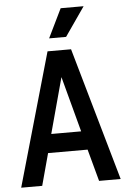

<svg xmlns="http://www.w3.org/2000/svg" viewBox="-60 -949 654 992"><g transform="rotate(-5 267.0 -453.0)"><path d="M9 0 206 -690H328L525 0H413L368 -166H163L118 0ZM188 -263H343L266 -551ZM220 -756 293 -906H412L308 -756Z"/></g></svg>

Font: Radio Canada Condensed Medium
Style: Regular
Weight: 500
Width: 3
Designer: Charles Daoud, Etienne Aubert Bonn, Alexandre Saumier Demers, Jacques Le Bailly
Foundry: Radio-Canada
Version: Version 2.104; ttfautohint (v1.8.4.7-5d5b);gftools[0.9.28.de